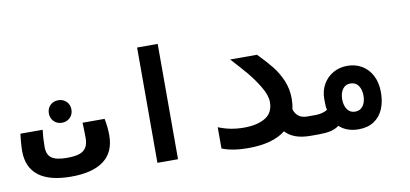

<svg xmlns="http://www.w3.org/2000/svg" viewBox="-69 -951 2538 1189"><g transform="rotate(-10 1200.0 -356.5)"><path d="M26 -217Q26 -237 28.5 -269.2Q31 -301.5 34.5 -325H174Q167.5 -272.5 167.5 -218Q167.5 -168.5 197 -148Q226.5 -127.5 292 -127.5Q338 -127.5 367.2 -136Q396.5 -144.5 412 -166.8Q427.5 -189 427.5 -229.5Q427.5 -236.5 426.5 -283.5L425 -325H563.5Q574.5 -272 574.5 -220Q574.5 -115 504.8 -61.8Q435 -8.5 299 -8.5Q163.5 -8.5 94.8 -61.2Q26 -114 26 -217ZM229.5 -418Q229.5 -448.5 249.5 -468.5Q269.5 -488.5 300.5 -488.5Q331 -488.5 351.2 -468.5Q371.5 -448.5 371.5 -418Q371.5 -387.5 351.2 -367.2Q331 -347 300.5 -347Q269.5 -347 249.5 -367.2Q229.5 -387.5 229.5 -418Z M968 -725V0H838.5V-725Z M1244.5 -18.5V-152.5Q1318.5 -121.5 1405.5 -121.5Q1489 -121.5 1539.5 -152Q1590 -182.5 1590 -250Q1590 -292 1556.8 -347.5Q1523.5 -403 1484.5 -449Q1445.5 -495 1393 -552H1562Q1613 -500 1646.8 -458Q1680.5 -416 1703.5 -362.8Q1726.5 -309.5 1726.5 -248Q1726.5 -212.5 1719.5 -180.5Q1738.5 -121.5 1801.5 -121.5V0Q1695 0 1644 -56Q1563 8 1408.5 8Q1310.5 8 1244.5 -18.5Z M1982 -31Q1957.5 -13.5 1927.8 -6.8Q1898 0 1854.5 0H1798V-121.5H1854.5Q1872.5 -121.5 1892.8 -126Q1913 -130.5 1930 -141Q1926.5 -151.5 1925.5 -168Q1924.5 -184.5 1924.5 -209.5Q1924.5 -261 1947.8 -301.8Q1971 -342.5 2011 -365Q2051 -387.5 2099.5 -387.5Q2150.5 -387.5 2191 -363.8Q2231.5 -340 2254.5 -295.2Q2277.5 -250.5 2277.5 -190.5Q2277.5 -130.5 2258 -85Q2238.5 -39.5 2199.2 -13.8Q2160 12 2102.5 12Q2065.5 12 2034.8 1Q2004 -10 1982 -31ZM2100.5 -99.5Q2132.5 -99.5 2150 -124.5Q2167.5 -149.5 2167.5 -188.5Q2167.5 -227 2150 -251.8Q2132.5 -276.5 2100.5 -276.5Q2068.5 -276.5 2051 -251.8Q2033.5 -227 2033.5 -188.5Q2033.5 -149.5 2051 -124.5Q2068.5 -99.5 2100.5 -99.5Z"/></g></svg>

Font: JuliaMono ExtraBoldItalic
Style: Regular
Weight: 800
Italic angle: -9°
Monospace: yes
Designer: cormullion
Foundry: corm
Version: Version 0.049; ttfautohint (v1.8.4)